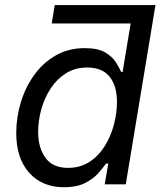

<svg xmlns="http://www.w3.org/2000/svg" viewBox="-20 -748 653 779"><path d="M553.2 -652.8H189.9L202.1 -727.5H610.8ZM240.2 11.7Q150.9 11.7 98.4 -47.1Q45.9 -106 45.9 -207.5Q45.9 -272 64.7 -333.5Q83.5 -395 119.4 -444.6Q155.3 -494.1 206.8 -523.4Q258.3 -552.7 323.7 -552.7Q377.9 -552.7 407.5 -534.9Q437 -517.1 450.9 -494.1Q464.8 -471.2 471.7 -456.1H477.5L522.5 -727.5H610.8L490.2 0H404.8L419.4 -84.5H410.2Q398.4 -67.4 378.2 -44.7Q357.9 -22 324.5 -5.1Q291 11.7 240.2 11.7ZM255.9 -66.9Q305.2 -66.9 342.3 -90.8Q379.4 -114.7 404.3 -154.3Q429.2 -193.8 441.9 -241.2Q454.6 -288.6 454.6 -335Q454.6 -398.9 424.8 -436.5Q395 -474.1 334 -474.1Q285.2 -474.1 248 -450.9Q210.9 -427.7 185.8 -389.4Q160.6 -351.1 147.7 -304.9Q134.8 -258.8 134.8 -212.4Q134.8 -148.9 164.3 -107.9Q193.8 -66.9 255.9 -66.9Z"/></svg>

Font: Adwaita Sans
Style: Italic
Weight: 400
Italic angle: -9.39999°
Designer: Rasmus Andersson
Foundry: rsms
Version: Version 4.001;git-9221beed3